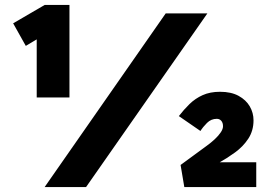

<svg xmlns="http://www.w3.org/2000/svg" viewBox="-20 -754 1118 774"><path d="M128 -361V-660L151 -609L84 -569L33 -660L160 -734H260V-361H194Q181 -361 165 -361Q149 -361 128 -361ZM160 0 648 -700H816L327 0ZM723 0 708 -89 813 -166Q831 -179 846 -193Q861 -207 870 -220.5Q879 -234 879 -245Q879 -259 872 -267Q865 -275 854 -275Q831 -275 814.5 -258.5Q798 -242 788 -226L701 -286Q721 -312 744 -334.5Q767 -357 797 -370.5Q827 -384 867 -384Q912 -384 942 -367.5Q972 -351 987 -325Q1002 -299 1002 -269Q1002 -227 981 -195Q960 -163 927.5 -139.5Q895 -116 861 -97L813 -68L814 -100H1013V0Z"/></svg>

Font: Lexend Zetta ExtraBold
Style: Regular
Weight: 800
Designer: Bonnie Shaver-Troup, Thomas Jockin
Foundry: Lexend
Version: Version 1.007